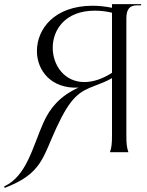

<svg xmlns="http://www.w3.org/2000/svg" viewBox="-100 -742 718 936"><path d="M446 -704C417 -710 384 -714 352 -714C164 -714 80 -600 80 -493C80 -398 150 -308 283 -315C190 -273 143 -213 113 -147C59 -27 31 116 -80 167L-77 174C105 104 107 27 176 -121C245 -270 288 -296 360 -323C389 -334 418 -345 446 -361V-84C446 -40 444 -24 436 0H526C518 -24 516 -40 516 -84V-652C516 -697 532 -716 568 -716H588V-722H446ZM157 -509C157 -598 219 -690 362 -690C389 -690 418 -687 446 -680V-387C400 -357 353 -342 311 -342C213 -342 157 -425 157 -509Z"/></svg>

Font: Sinistre
Style: Regular
Weight: 400
Designer: Jules Durand
Foundry: Collletttivo
Version: Version 69.420;Glyphs 3.2 (3217)